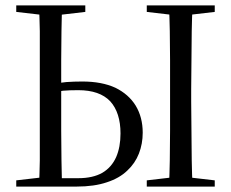

<svg xmlns="http://www.w3.org/2000/svg" viewBox="-20 -689 854 709"><path d="M161 0H263Q328 0 375 -16Q421 -31 450 -59Q479 -86 493 -122Q507 -158 507 -199Q507 -256 481 -299Q455 -341 406 -365Q356 -388 284 -388Q254 -388 225 -386Q196 -383 161 -377V-345Q189 -351 213 -354Q236 -356 269 -356Q348 -356 387 -315Q425 -273 425 -196Q425 -146 409 -109Q392 -71 358 -51Q323 -31 269 -31H161ZM124 0H209Q208 -44 207 -97Q206 -149 206 -206V-314V-360V-467Q206 -522 207 -574Q208 -626 209 -669H124Q126 -626 127 -574Q127 -521 127 -467V-360V-314V-206Q127 -149 127 -96Q126 -43 124 0ZM604 0H691Q689 -44 688 -97Q687 -149 687 -206Q686 -262 686 -314V-360Q686 -412 687 -467Q687 -522 688 -574Q689 -626 691 -669H604Q606 -626 607 -574Q608 -521 608 -467V-360V-314V-206Q608 -149 607 -96Q606 -43 604 0ZM40 -645 153 -632H183L295 -645V-669H40ZM522 0H773V-23L661 -36H634L522 -23ZM522 -645 634 -632H661L773 -645V-669H522ZM40 0H179L177 -36H153L40 -23Z"/></svg>

Font: Source Serif 4 48pt
Style: Regular
Weight: 400
Designer: Frank Grie√ühammer
Foundry: Adobe Systems Incorporated
Version: Version 4.004;hotconv 1.0.116;makeotfexe 2.5.65601